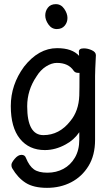

<svg xmlns="http://www.w3.org/2000/svg" viewBox="-20 -724 540 925"><path d="M39 87Q35 81 35 70.5Q35 60 51 41Q67 22 83.5 22Q100 22 105 37Q121 76 143.5 92Q166 108 208.5 108Q251 108 285.5 89.5Q320 71 341 35Q362 -1 362 -51V-87Q336 -49 296 -28Q247 -1 196 -1Q120 -1 76 -55.5Q32 -110 32 -213Q32 -316 96 -403Q96 -403 96 -403Q166 -492 255 -492Q328 -492 361 -455L360 -475Q360 -491 384 -491Q403 -491 422.5 -482Q442 -473 442 -458Q438 -381 438 -358V-50Q438 24 406.5 75.5Q375 127 323 154Q271 181 206.5 181Q142 181 104 157Q66 133 39 87ZM291.5 -600Q278 -584 253.5 -584Q229 -584 213.5 -606Q198 -628 198 -649.5Q198 -671 211 -687.5Q224 -704 249 -704Q274 -704 289.5 -681.5Q305 -659 305 -637.5Q305 -616 291.5 -600ZM189 -73Q266 -73 319 -141Q359 -189 362 -263Q363 -289 363 -373Q361 -373 356 -373Q342 -373 335 -383Q310 -421 254 -421Q229 -421 202 -404Q175 -387 156 -356Q156 -356 156 -356Q111 -290 111 -212Q111 -73 189 -73Z"/></svg>

Font: Moon Stars Kai HW
Style: Bold
Weight: 700
Designer: GuiWonder
Version: Version 1.101